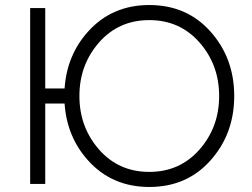

<svg xmlns="http://www.w3.org/2000/svg" viewBox="-20 -732 1001 764"><path d="M574 -652Q695 -652 773 -564Q812 -520 832 -466.5Q852 -413 852 -350Q852 -287 832 -233.5Q812 -180 773 -136Q695 -48 574 -48Q453 -48 375 -136Q336 -180 316 -233.5Q296 -287 296 -350Q296 -413 316 -466.5Q336 -520 375 -564Q453 -652 574 -652ZM574 -712Q426 -712 331 -607Q246 -513 237 -380H160V-700H100V0H160V-320H237Q246 -187 331 -93Q426 12 574 12Q723 12 817 -93Q912 -199 912 -350Q912 -501 817 -607Q723 -712 574 -712Z"/></svg>

Font: Unageo
Style: Light
Weight: 300
Designer: Richard Sepsi
Foundry: Richard Sepsi
Version: Version 2.000